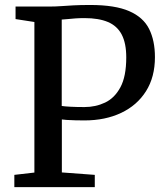

<svg xmlns="http://www.w3.org/2000/svg" viewBox="-20 -770 682 790"><path d="M121.5 -60V-679.5L44 -691.5V-743H179Q208.5 -743 232 -744.8Q255.5 -746.5 282.8 -748Q310 -749.5 351.5 -749.5Q453.5 -749.5 511.5 -724.2Q569.5 -699 593.5 -651Q617.5 -603 617.5 -535Q617.5 -453 580.8 -394.8Q544 -336.5 478.5 -305.5Q413 -274.5 327.5 -274.5Q310 -274.5 290 -275Q270 -275.5 254.5 -276.5Q239 -277.5 234.5 -278.5V-60.5L370 -50.5V0H39V-50.5ZM234 -334Q246.5 -332 270.5 -330.8Q294.5 -329.5 327.5 -329.5Q373.5 -329.5 412.5 -348Q451.5 -366.5 475.5 -411Q499.5 -455.5 499.5 -534Q499.5 -592 480.8 -627.8Q462 -663.5 424 -679.5Q386 -695.5 328 -695.5Q306 -695.5 289.2 -694.2Q272.5 -693 259.2 -691.5Q246 -690 234 -689.5Z"/></svg>

Font: Merriweather 20pt Medium
Style: Regular
Weight: 500
Version: Version 2.100